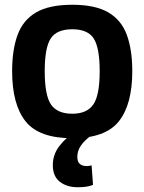

<svg xmlns="http://www.w3.org/2000/svg" viewBox="-20 -571 607 807"><path d="M31 -272Q31 -362 54 -424.5Q77 -487 132 -519Q187 -551 284 -551Q380 -551 435 -519Q490 -487 513 -424.5Q536 -362 536 -272Q536 -132 479.5 -61Q423 10 284 10Q144 10 87.5 -61Q31 -132 31 -272ZM168 -272Q168 -170 194.5 -131.5Q221 -93 284 -93Q345 -93 372 -131.5Q399 -170 399 -272Q399 -370 374 -409Q349 -448 284 -448Q218 -448 193 -409Q168 -370 168 -272ZM307 216Q261 216 231.5 193Q202 170 202 123Q202 79 229 43.5Q256 8 294 -15L367 -4Q337 17 321 39.5Q305 62 305 88Q305 110 316 118.5Q327 127 344 127Q356 127 365 124L371 206Q348 216 307 216Z"/></svg>

Font: Georama SemiBold
Style: Regular
Weight: 600
Designer: Jean-Baptiste Levee
Foundry: Production Type
Version: Version 1.000